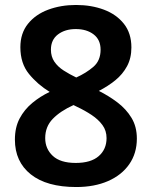

<svg xmlns="http://www.w3.org/2000/svg" viewBox="-20 -743 612 773"><path d="M286 -723Q348 -723 398.5 -704Q449 -685 479 -647Q509 -609 509 -552Q509 -509 491.5 -476.5Q474 -444 444.5 -420Q415 -396 378 -377Q418 -357 453 -330.5Q488 -304 509.5 -268.5Q531 -233 531 -185Q531 -126 500.5 -82Q470 -38 415 -14Q360 10 287 10Q168 10 104 -41Q40 -92 40 -181Q40 -230 59 -266Q78 -302 110 -328.5Q142 -355 180 -373Q131 -403 96.5 -445.5Q62 -488 62 -553Q62 -609 92.5 -647Q123 -685 174 -704Q225 -723 286 -723ZM162 -187Q162 -144 192.5 -115.5Q223 -87 285 -87Q346 -87 377.5 -114.5Q409 -142 409 -187Q409 -217 392.5 -239.5Q376 -262 349 -280Q322 -298 290 -313L276 -320Q223 -296 192.5 -264.5Q162 -233 162 -187ZM285 -626Q242 -626 213.5 -604.5Q185 -583 185 -543Q185 -515 199 -494.5Q213 -474 236.5 -459Q260 -444 287 -431Q327 -449 356 -474Q385 -499 385 -543Q385 -583 357 -604.5Q329 -626 285 -626Z"/></svg>

Font: Noto Sans NKo Unjoined SemiBold
Style: Regular
Weight: 600
Designer: Monotype Design Team
Foundry: Monotype Imaging Inc.
Version: Version 2.004